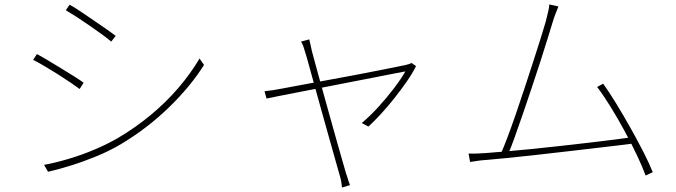

<svg xmlns="http://www.w3.org/2000/svg" viewBox="-20 -766 3040 863"><path d="M293 -745Q313 -734 342 -714.5Q371 -695 402.5 -673.5Q434 -652 460.5 -633.5Q487 -615 500 -605L480 -579Q465 -592 439 -611Q413 -630 382.5 -651Q352 -672 323.5 -690.5Q295 -709 276 -720ZM178 -25Q232 -35 290.5 -52.5Q349 -70 405.5 -94Q462 -118 509 -145Q590 -193 658 -249.5Q726 -306 781 -370Q836 -434 877 -503L897 -474Q836 -377 739 -283Q642 -189 525 -119Q475 -89 417 -65Q359 -41 302 -23Q245 -5 196 6ZM146 -523Q165 -513 195 -495Q225 -477 257 -457.5Q289 -438 316 -421Q343 -404 356 -394L338 -366Q322 -378 295.5 -396Q269 -414 238 -433.5Q207 -453 178 -470Q149 -487 129 -497Z M1370 -589Q1372 -581 1375 -568Q1378 -555 1382 -536Q1385 -525 1396 -484Q1407 -443 1423 -385.5Q1439 -328 1456.5 -265Q1474 -202 1490.5 -143.5Q1507 -85 1519 -43.5Q1531 -2 1535 12Q1539 22 1541.5 31.5Q1544 41 1547 49.5Q1550 58 1553 66L1517 77Q1516 63 1513.5 49Q1511 35 1506 19Q1502 5 1490 -37.5Q1478 -80 1461.5 -138.5Q1445 -197 1427.5 -260Q1410 -323 1394 -380.5Q1378 -438 1367 -478.5Q1356 -519 1352 -530Q1347 -548 1342.5 -560Q1338 -572 1333 -579ZM1850 -469Q1835 -438 1809 -400.5Q1783 -363 1752.5 -324.5Q1722 -286 1691.5 -253Q1661 -220 1636 -197L1606 -213Q1643 -244 1680 -284.5Q1717 -325 1749.5 -367.5Q1782 -410 1802 -445Q1794 -444 1759.5 -437Q1725 -430 1673 -420Q1621 -410 1560 -398Q1499 -386 1437 -374Q1375 -362 1321 -351.5Q1267 -341 1229 -333.5Q1191 -326 1178 -323L1169 -356Q1188 -358 1205.5 -360.5Q1223 -363 1243 -367Q1253 -369 1285.5 -375Q1318 -381 1366 -390Q1414 -399 1469 -409Q1524 -419 1579.5 -429.5Q1635 -440 1682.5 -449.5Q1730 -459 1762.5 -465.5Q1795 -472 1804 -474Q1810 -476 1817.5 -478Q1825 -480 1830 -483Z M2490 -737Q2485 -723 2478.5 -708Q2472 -693 2463 -663Q2456 -640 2442 -594.5Q2428 -549 2409.5 -491.5Q2391 -434 2370 -371.5Q2349 -309 2329 -250.5Q2309 -192 2292.5 -146.5Q2276 -101 2265 -76L2231 -75Q2243 -101 2260.5 -147.5Q2278 -194 2298.5 -253Q2319 -312 2339.5 -375Q2360 -438 2379 -496Q2398 -554 2412 -599.5Q2426 -645 2433 -669Q2441 -701 2444.5 -716Q2448 -731 2449 -746ZM2691 -390Q2717 -354 2749.5 -301Q2782 -248 2814.5 -190Q2847 -132 2873.5 -80Q2900 -28 2914 8L2882 23Q2869 -13 2844 -66Q2819 -119 2787.5 -177Q2756 -235 2723.5 -287.5Q2691 -340 2664 -375ZM2163 -78Q2200 -81 2254.5 -85.5Q2309 -90 2373 -96.5Q2437 -103 2503 -110.5Q2569 -118 2630.5 -125Q2692 -132 2741.5 -138.5Q2791 -145 2820 -149L2835 -122Q2803 -118 2751 -111.5Q2699 -105 2636.5 -98Q2574 -91 2507 -83Q2440 -75 2375.5 -68Q2311 -61 2256.5 -55.5Q2202 -50 2165 -47Q2146 -46 2129.5 -43.5Q2113 -41 2093 -38L2086 -76Q2106 -75 2125 -76Q2144 -77 2163 -78Z"/></svg>

Font: Noto Sans SC Thin
Style: Regular
Weight: 100
Designer: Ryoko NISHIZUKA 西塚涼子 (kana, bopomofo & ideographs); Paul D. Hunt (Latin, Greek & Cyrillic); Sandoll Communications 산돌커뮤니
Foundry: Adobe
Version: Version 2.004-H2;hotconv 1.0.118;makeotfexe 2.5.65603